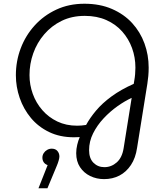

<svg xmlns="http://www.w3.org/2000/svg" viewBox="-20 -736 875 1028"><path d="M537 223Q497 223 463 206.5Q429 190 408.5 159Q388 128 388 84Q388 62 393.5 39Q399 16 407 -2Q400 -2 392.5 -1.5Q385 -1 376 -1Q301 -1 243 -29Q185 -57 145.5 -104.5Q106 -152 85.5 -211.5Q65 -271 65 -333Q65 -409 91 -477.5Q117 -546 165.5 -599.5Q214 -653 281.5 -684.5Q349 -716 432 -716Q515 -716 579.5 -688Q644 -660 687.5 -612.5Q731 -565 753.5 -503.5Q776 -442 776 -374Q776 -350 774 -328.5Q772 -307 769 -288L714 55Q706 110 681 147.5Q656 185 619.5 204Q583 223 537 223ZM539 159Q576 159 605 133.5Q634 108 642 57L685 -212Q648 -195 608.5 -167Q569 -139 534.5 -102Q500 -65 478.5 -22Q457 21 457 68Q457 112 480.5 135.5Q504 159 539 159ZM393 -63Q405 -63 416.5 -64Q428 -65 441 -67Q461 -104 494 -143.5Q527 -183 577.5 -220Q628 -257 696 -287L699 -305Q702 -321 703.5 -339.5Q705 -358 705 -374Q705 -429 687 -478.5Q669 -528 634.5 -567Q600 -606 549.5 -628.5Q499 -651 434 -651Q365 -651 310.5 -624.5Q256 -598 217 -552.5Q178 -507 158 -450.5Q138 -394 138 -334Q138 -282 155.5 -233.5Q173 -185 206.5 -146.5Q240 -108 287 -85.5Q334 -63 393 -63ZM186 272 235 148Q221 143 214 132.5Q207 122 207 108Q207 95 214 84Q221 73 232.5 66.5Q244 60 257 60Q277 60 287.5 72.5Q298 85 298 102Q298 110 294 124Q290 138 284 152L234 272Z"/></svg>

Font: MuseoModerno Thin Light
Style: Italic
Weight: 300
Italic angle: -9°
Version: Version 1.003